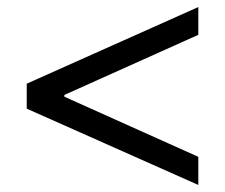

<svg xmlns="http://www.w3.org/2000/svg" viewBox="-20 -557 640 546"><path d="M544 -31 56 -248V-319L544 -537V-458L163 -287V-282L544 -111Z"/></svg>

Font: Nunito Sans 12pt ExtraLight 6pt Medium
Style: Regular
Weight: 500
Version: Version 3.101;gftools[0.9.27]